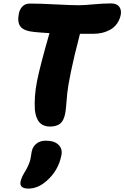

<svg xmlns="http://www.w3.org/2000/svg" viewBox="-20 -731 731 1129"><path d="M272.9 13.2Q195.3 13.2 185.1 -85Q180.2 -163.1 197.3 -251.5Q214.4 -339.8 271 -536.1Q213.4 -539.6 181.2 -543Q120.6 -548.8 100.6 -574.5Q80.6 -600.1 90.8 -650.9Q96.2 -677.2 112.5 -693.6Q128.9 -710 155.8 -710Q214.8 -710 307.6 -705.1Q400.4 -700.2 443.8 -700.2Q471.7 -700.2 530.8 -705.6Q589.8 -710.9 631.8 -710.9Q666.5 -710.9 680.9 -691.9Q695.3 -672.9 689.9 -643.1Q683.6 -613.3 667.2 -591.1Q650.9 -568.8 628.2 -556.4Q605.5 -543.9 580.6 -538.1Q555.7 -532.2 528.8 -532.2H450.2Q449.7 -529.3 448 -523.2Q446.3 -517.1 445.8 -514.2Q415 -397 397.2 -309.8Q379.4 -222.7 375.7 -185.1Q372.1 -147.5 369.4 -113.5Q366.7 -79.6 362.8 -61Q354.5 -20.5 333.3 -3.7Q312 13.2 272.9 13.2ZM147 377.9Q119.6 377.9 108.2 367.2Q96.7 356.4 101.1 335.9Q105.5 314.5 124 283.2Q137.7 261.7 146.2 241.7Q154.8 221.7 157.5 211.4Q160.2 201.2 162.6 183.8Q165 166.5 166 162.1Q171.4 132.8 193.1 114.5Q214.8 96.2 250 96.2Q299.3 96.2 324.2 120.6Q349.1 145 340.8 183.1Q323.2 272 254.9 332Q203.6 377.9 147 377.9Z"/></svg>

Font: Shantell Sans Normal
Style: Italic
Weight: 800
Italic angle: -11.31°
Designer: Stephen Nixon, Anya Danilova, Shantell Martin
Foundry: Arrow Type
Version: Version 1.006;[559af2be0]